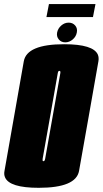

<svg xmlns="http://www.w3.org/2000/svg" viewBox="-54 -892 490 916"><path d="M131 4Q-9 4 -30 -46Q-36 -59.5 -32.5 -77Q-18.5 -158 13.5 -338Q45 -518 59.5 -599.5Q74 -681 252 -681Q391.5 -681 413 -631Q418.5 -617 415.5 -599.5Q401 -518 369.5 -338Q337.5 -158 323.2 -77Q309 4 131 4ZM153.5 -123Q159.5 -123 161.5 -135Q163.5 -147 197.5 -338Q232 -534 234 -544Q235 -551 232.5 -553Q231 -554 229.5 -554Q223.5 -554 221.8 -544Q220 -534 185.5 -338Q151.5 -147 149.5 -135Q148 -126 151 -123.5Q152 -123 153.5 -123ZM257.5 -690Q238 -690 226.5 -703.8Q215 -717.5 218.5 -737Q222.5 -756.5 238.2 -770.2Q254 -784 273.5 -784Q293 -784 304.8 -770.2Q316.5 -756.5 312.5 -737Q309 -717.5 293 -703.8Q277 -690 257.5 -690ZM167.5 -810.5 179.5 -872.5H401.5L389.5 -810.5Z"/></svg>

Font: Anybody UltraCondensed Black
Style: Italic
Weight: 900
Width: 1
Italic angle: -10°
Designer: Tyler Finck
Foundry: Etcetera Type Company
Version: Version 1.010; ttfautohint (v1.8.3) -l 8 -r 50 -G 200 -x 14 